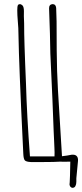

<svg xmlns="http://www.w3.org/2000/svg" viewBox="-20 -778 395 923"><path d="M314 106Q315 111 316.5 66.5Q318 22 318 -1Q310 -1 295.5 -0.5Q281 0 271 -1Q243 1 186 1H129Q106 0 99.5 -7Q93 -14 92 -39L82 -249Q74 -428 71 -523L68 -643Q68 -649 65.5 -677.5Q63 -706 63 -728Q63 -747 66 -753Q69 -758 75 -758Q82 -758 88 -752Q95 -745 95 -724Q94 -705 96 -666Q96 -617 98 -555.5Q100 -494 101 -471Q103 -438 105 -374Q109 -227 124 -26H242Q243 -45 241.5 -69.5Q240 -94 240 -104Q238 -134 238 -147Q234 -269 222 -521Q220 -585 220 -617Q218 -697 216 -736V-739Q216 -757 232 -758H234Q248 -758 250 -740Q252 -696 252 -675Q252 -516 254.5 -437.5Q257 -359 266 -224L278 -27Q305 -30 323 -34Q340 -36 348 -28.5Q356 -21 355 -5Q353 23 347 79Q347 83 347 95.5Q347 108 342.5 116.5Q338 125 328 125Q321 124 317.5 118.5Q314 113 314 106Z"/></svg>

Font: Amatic SC
Style: Regular
Weight: 400
Designer: Multiple Designers
Foundry: Vernon Adams
Version: Version 2.505